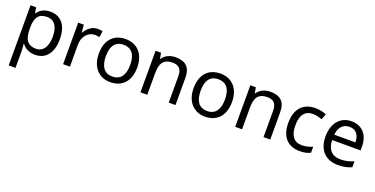

<svg xmlns="http://www.w3.org/2000/svg" viewBox="-24 -1317 4547 2328"><g transform="rotate(20 2249.0 -153.0)"><path d="M340 -546C253 -546 205 -509 173 -463H169L157 -536H85V240H173V20C173 -5 169 -45 167 -68H173C204 -26 256 10 339 10C472 10 560 -86 560 -269C560 -454 472 -546 340 -546ZM324 -472C423 -472 469 -392 469 -270C469 -150 423 -63 326 -63C209 -63 173 -137 173 -269V-286C175 -411 215 -472 324 -472Z M950 -546C875 -546 820 -497 786 -438H782L772 -536H700V0H788V-286C788 -394 861 -466 944 -466C962 -466 985 -463 1002 -459L1013 -540C995 -544 970 -546 950 -546Z M1559 -269C1559 -446 1457 -546 1312 -546C1158 -546 1063 -446 1063 -269C1063 -91 1167 10 1309 10C1462 10 1559 -91 1559 -269ZM1154 -269C1154 -396 1201 -472 1310 -472C1419 -472 1468 -396 1468 -269C1468 -142 1419 -63 1311 -63C1202 -63 1154 -142 1154 -269Z M1956 -546C1888 -546 1822 -519 1787 -463H1782L1769 -536H1698V0H1786V-278C1786 -403 1824 -472 1943 -472C2025 -472 2063 -429 2063 -343V0H2150V-349C2150 -487 2084 -546 1956 -546Z M2782 -269C2782 -446 2680 -546 2535 -546C2381 -546 2286 -446 2286 -269C2286 -91 2390 10 2532 10C2685 10 2782 -91 2782 -269ZM2377 -269C2377 -396 2424 -472 2533 -472C2642 -472 2691 -396 2691 -269C2691 -142 2642 -63 2534 -63C2425 -63 2377 -142 2377 -269Z M3179 -546C3111 -546 3045 -519 3010 -463H3005L2992 -536H2921V0H3009V-278C3009 -403 3047 -472 3166 -472C3248 -472 3286 -429 3286 -343V0H3373V-349C3373 -487 3307 -546 3179 -546Z M3754 10C3815 10 3856 0 3892 -19V-97C3855 -80 3811 -66 3753 -66C3652 -66 3600 -137 3600 -266C3600 -400 3651 -469 3758 -469C3795 -469 3842 -456 3874 -444L3901 -517C3869 -533 3814 -546 3760 -546C3616 -546 3509 -463 3509 -265C3509 -75 3611 10 3754 10Z M4226 -546C4084 -546 3989 -440 3989 -264C3989 -85 4094 10 4247 10C4320 10 4368 -1 4423 -25V-102C4367 -78 4319 -65 4251 -65C4144 -65 4083 -130 4080 -251H4447V-304C4447 -450 4363 -546 4226 -546ZM4225 -474C4314 -474 4354 -412 4355 -321H4082C4091 -417 4141 -474 4225 -474Z"/></g></svg>

Font: Noto Sans Brahmi
Style: Regular
Weight: 400
Designer: Monotype Design Team
Foundry: Monotype Imaging Inc.
Version: Version 2.004